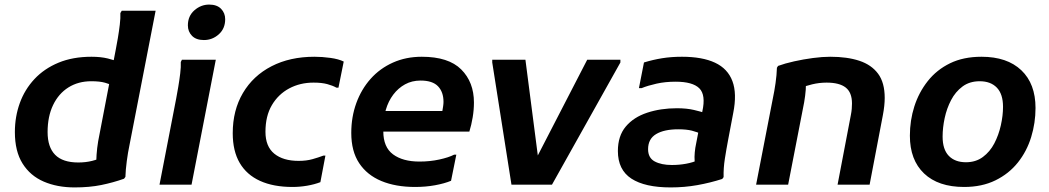

<svg xmlns="http://www.w3.org/2000/svg" viewBox="-20 -807 4582 839"><path d="M476 -431Q462 -439 439 -445.5Q416 -452 379 -452Q322 -452 279 -425Q236 -398 212 -348Q188 -298 188 -230Q188 -164 221 -130.5Q254 -97 322 -97Q355 -97 382.5 -104Q410 -111 429 -121L401 -78Q400 -102 402 -131Q404 -160 409 -190L486 -591Q490 -611 495 -640.5Q500 -670 503.5 -699.5Q507 -729 506 -750L512 -760H660L546 -174Q539 -141 534 -103Q529 -65 528 -34L522 -26Q474 -9 422.5 1.5Q371 12 306 12Q230 12 171 -13.5Q112 -39 78.5 -92.5Q45 -146 45 -230Q45 -297 66.5 -356.5Q88 -416 130.5 -461.5Q173 -507 235.5 -533Q298 -559 380 -559Q420 -559 451 -551.5Q482 -544 500 -535Z M871 -632Q837 -632 819 -650.5Q801 -669 801 -696Q801 -737 829.5 -762Q858 -787 894 -787Q928 -787 946 -768.5Q964 -750 964 -723Q964 -682 936 -657Q908 -632 871 -632ZM677 0 750 -377Q754 -398 759 -427.5Q764 -457 767.5 -486Q771 -515 770 -536L775 -546H923L817 0Z M997 -225Q997 -325 1041.5 -400.5Q1086 -476 1166.5 -517.5Q1247 -559 1354 -559Q1388 -559 1424 -554Q1460 -549 1482 -538L1459 -424H1450Q1434 -433 1410 -439.5Q1386 -446 1350 -446Q1291 -446 1243.5 -420.5Q1196 -395 1168 -347.5Q1140 -300 1140 -231Q1140 -167 1178.5 -135.5Q1217 -104 1285 -104Q1319 -104 1345.5 -111.5Q1372 -119 1393 -127H1402L1380 -11Q1354 -1 1322 4.5Q1290 10 1258 10Q1175 10 1116.5 -16.5Q1058 -43 1027.5 -95Q997 -147 997 -225Z M1794 10Q1709 10 1646.5 -16Q1584 -42 1549.5 -94Q1515 -146 1515 -226Q1515 -296 1537 -356.5Q1559 -417 1599.5 -462.5Q1640 -508 1697 -533.5Q1754 -559 1823 -559Q1940 -559 1995.5 -503.5Q2051 -448 2051 -359Q2051 -327 2045.5 -294Q2040 -261 2031 -232H1605V-322H1913Q1915 -333 1916.5 -343.5Q1918 -354 1918 -362Q1918 -405 1894 -430Q1870 -455 1818 -455Q1780 -455 1750 -438.5Q1720 -422 1698.5 -393.5Q1677 -365 1666 -327.5Q1655 -290 1655 -250V-233Q1655 -164 1697.5 -132.5Q1740 -101 1813 -101Q1859 -101 1900 -110Q1941 -119 1964 -131H1974L1951 -17Q1922 -5 1881 2.5Q1840 10 1794 10Z M2131 -534V-546H2276L2338 -67L2307 -83L2546 -546H2691V-534L2392 0H2215Z M2911 12Q2798 12 2739 -26.5Q2680 -65 2680 -147Q2680 -213 2714.5 -254Q2749 -295 2808 -314.5Q2867 -334 2938 -334Q2981 -334 3012.5 -326.5Q3044 -319 3058 -314L3048 -220Q3027 -230 3003.5 -236Q2980 -242 2944 -242Q2882 -242 2847 -221Q2812 -200 2812 -155Q2812 -117 2841 -101.5Q2870 -86 2916 -86Q2948 -86 2978 -91.5Q3008 -97 3032 -108L3023 -69Q3017 -84 3015.5 -102.5Q3014 -121 3016 -141.5Q3018 -162 3022 -180L3049 -320Q3065 -392 3036 -421Q3007 -450 2932 -450Q2887 -450 2849 -441.5Q2811 -433 2784 -422H2772L2794 -534Q2833 -546 2873 -552.5Q2913 -559 2960 -559Q3049 -559 3104.5 -533Q3160 -507 3180.5 -452.5Q3201 -398 3184 -313L3162 -197Q3154 -155 3147.5 -113.5Q3141 -72 3142 -33L3136 -25Q3083 -8 3027 2Q2971 12 2911 12Z M3284 0 3357 -376Q3364 -409 3369 -444Q3374 -479 3375 -511L3380 -519Q3410 -530 3450.5 -539Q3491 -548 3532.5 -553.5Q3574 -559 3608 -559Q3682 -559 3735 -541.5Q3788 -524 3817 -485Q3846 -446 3846 -379Q3846 -363 3844 -344Q3842 -325 3838 -304L3780 0H3640L3698 -304Q3701 -319 3702 -331.5Q3703 -344 3703 -355Q3703 -403 3675.5 -424.5Q3648 -446 3592 -446Q3560 -446 3529 -438.5Q3498 -431 3477 -422L3500 -462Q3503 -442 3501 -415.5Q3499 -389 3494 -360L3424 0Z M3956 -214Q3956 -281 3975.5 -342Q3995 -403 4034 -452.5Q4073 -502 4131.5 -530.5Q4190 -559 4269 -559Q4381 -559 4443 -500Q4505 -441 4505 -335Q4505 -270 4486 -208Q4467 -146 4428 -97Q4389 -48 4330 -19Q4271 10 4193 10Q4080 10 4018 -49Q3956 -108 3956 -214ZM4099 -210Q4099 -154 4126 -126Q4153 -98 4201 -98Q4244 -98 4275 -121Q4306 -144 4325 -180.5Q4344 -217 4353.5 -259.5Q4363 -302 4363 -340Q4363 -396 4336 -424Q4309 -452 4261 -452Q4217 -452 4186 -429Q4155 -406 4136 -369.5Q4117 -333 4108 -291Q4099 -249 4099 -210Z"/></svg>

Font: Kufam SemiBold
Style: Italic
Weight: 600
Italic angle: -11°
Designer: Artur Schmal
Foundry: Original Type
Version: Version 1.301; ttfautohint (v1.8.3)